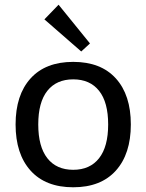

<svg xmlns="http://www.w3.org/2000/svg" viewBox="-20 -785 620 813"><path d="M46 -258C46 -174.7 67.2 -109.5 109.5 -62.5C151.8 -15.5 212 8 290 8C368 8 428.2 -15.5 470.5 -62.5C512.8 -109.5 534 -174.7 534 -258C534 -341.3 512.8 -406.3 470.5 -453C428.2 -499.7 368 -523 290 -523C212 -523 151.8 -499.7 109.5 -453C67.2 -406.3 46 -341.3 46 -258ZM142 -258C142 -320.7 154.8 -368.2 180.5 -400.5C206.2 -432.8 242.7 -449 290 -449C337.3 -449 373.8 -432.8 399.5 -400.5C425.2 -368.2 438 -320.7 438 -258C438 -195.3 425.2 -147.7 399.5 -115C373.8 -82.3 337.3 -66 290 -66C242.7 -66 206.2 -82.3 180.5 -115C154.8 -147.7 142 -195.3 142 -258ZM168 -703 324 -567 361 -601 228 -765Z"/></svg>

Font: Telex Regular
Style: Regular
Weight: 400
Designer: Andres Torresi
Foundry: Andres Torresi
Version: Version 1.001